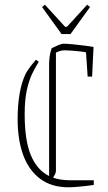

<svg xmlns="http://www.w3.org/2000/svg" viewBox="-20 -787 459 817"><path d="M145 -524Q132 -504 118 -475.5Q104 -447 94.5 -405Q85 -363 85 -301Q85 -189 111.5 -126Q138 -63 189 -38V-520Q189 -528 191 -545Q193 -562 200 -582Q216 -590 229.5 -595.5Q243 -601 250 -601Q265 -601 289.5 -598.5Q314 -596 339 -593Q364 -590 378 -587L372 -461H353L346 -564Q340 -566 322.5 -568Q305 -570 286 -571.5Q267 -573 254 -573Q238 -573 218 -563V-61Q218 -53 214 -45Q210 -37 206 -31Q237 -20 277 -20H379V0Q352 4 320.5 7Q289 10 272 10Q199 10 150.5 -26.5Q102 -63 78.5 -128Q55 -193 55 -280Q55 -339 63.5 -388.5Q72 -438 90 -475Q101 -493 110.5 -505.5Q120 -518 133 -533ZM242 -642 159 -757 171 -767 257 -673H265L351 -767L363 -757L280 -642Z"/></svg>

Font: Grenze Gotisch Thin
Style: Regular
Weight: 100
Designer: Renata Polastri
Foundry: Omnibus-Type
Version: Version 1.001